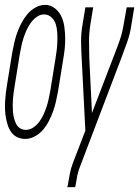

<svg xmlns="http://www.w3.org/2000/svg" viewBox="-37 -560 569 785"><path d="M66 8Q49 8 34 1Q19 -6 9.5 -19Q0 -32 -5 -47.5Q-10 -63 -13 -79.5Q-16 -96 -16.5 -113Q-17 -130 -16 -147Q-15 -164 -13 -181Q-11 -198 -8 -215L13 -345Q17 -366 21.5 -386Q26 -406 33 -425.5Q40 -445 50 -464.5Q60 -484 74 -501Q88 -518 107.5 -529Q127 -540 147 -540Q170 -540 187.5 -526Q205 -512 214 -492.5Q223 -473 226 -451Q229 -429 229.5 -406Q230 -383 227.5 -360Q225 -337 221 -315L200 -185Q196 -164 191.5 -144Q187 -124 180 -104.5Q173 -85 163 -65.5Q153 -46 139 -29.5Q125 -13 105.5 -2.5Q86 8 66 8ZM68 -29Q85 -29 99.5 -39Q114 -49 124.5 -63.5Q135 -78 142 -94Q149 -110 154 -125.5Q159 -141 162.5 -157.5Q166 -174 169 -191L190 -321Q193 -338 195 -356Q197 -374 197.5 -392Q198 -410 197 -427.5Q196 -445 191 -461Q186 -477 173.5 -489Q161 -501 143 -501Q127 -501 112.5 -490.5Q98 -480 88 -465.5Q78 -451 71 -435.5Q64 -420 59 -404Q54 -388 50.5 -372Q47 -356 44 -339L23 -209Q21 -196 19 -183Q17 -170 16 -156.5Q15 -143 15 -129.5Q15 -116 16 -103Q17 -90 20 -78Q23 -66 28.5 -54.5Q34 -43 44.5 -36Q55 -29 68 -29ZM238 205 240 198Q244 174 248.5 150.5Q253 127 262 104L312 -26L297 -320Q295 -354 294.5 -388Q294 -422 300 -457L312 -530H344L332 -457Q327 -423 327 -390Q327 -357 328 -324L339 -98L430 -335Q442 -365 452.5 -395.5Q463 -426 468 -457L481 -530H512L500 -457Q495 -422 483 -388Q471 -354 458 -320L291 119Q283 138 279 158Q275 178 272 198L270 205Z"/></svg>

Font: Iosevka Curly XLtObl
Style: Regular
Weight: 200
Italic angle: -9°
Monospace: yes
Designer: Belleve Invis
Foundry: Belleve Invis
Version: Version 11.1.0; ttfautohint (v1.8.3)